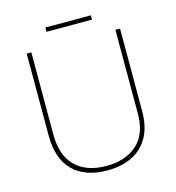

<svg xmlns="http://www.w3.org/2000/svg" viewBox="-120 -926 953 1039"><g transform="rotate(-15 356.0 -407.0)"><path d="M618 -252Q618 -163 584.5 -105Q551 -47 492 -18.5Q433 10 355 10Q231 10 163 -57Q95 -124 95 -254V-714H121V-256Q121 -136 182.5 -75.5Q244 -15 356 -15Q463 -15 527.5 -72.5Q592 -130 592 -244V-714H618ZM484 -824V-800H229V-824Z"/></g></svg>

Font: Noto Sans Tamil Thin
Style: Regular
Weight: 100
Designer: Jelle Bosma - Monotype Design Team
Foundry: Monotype Imaging Inc.
Version: Version 2.004; ttfautohint (v1.8.4.7-5d5b)